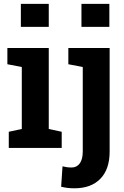

<svg xmlns="http://www.w3.org/2000/svg" viewBox="-20 -782 655 1015"><path d="M26.4 0V-85.4L95.2 -100.1V-427.7L19 -442.4V-528.3H237.8V-100.1L306.2 -85.4V0ZM90.3 -640.1V-761.7H237.8V-640.1ZM373.5 213.4Q353.5 213.4 337.2 211.4Q320.8 209.5 303.2 205.1L310.5 97.2Q321.3 100.1 333.3 101.8Q345.2 103.5 358.4 103.5Q386.2 103.5 401.9 81.5Q417.5 59.6 417.5 19.5V-427.7L341.3 -442.4V-528.3H559.6V19.5Q559.6 112.8 510.5 163.1Q461.4 213.4 373.5 213.4ZM410.6 -640.1V-761.7H558.1V-640.1Z"/></svg>

Font: Roboto Slab LO
Style: Bold
Weight: 700
Designer: Google
Version: Version 2.000